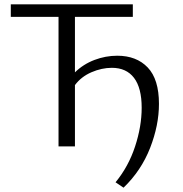

<svg xmlns="http://www.w3.org/2000/svg" viewBox="-20 -678 846 889"><path d="M716 -197Q716 -98 675 7Q634 112 552 191L515 166Q575 93 605.5 0Q636 -93 636 -179Q636 -271 600.5 -317.5Q565 -364 498 -364Q451 -364 403.5 -343.5Q356 -323 327 -284V0H251V-600H30V-658H595V-600H327V-343Q366 -381 417.5 -400.5Q469 -420 523 -420Q612 -420 664 -365.5Q716 -311 716 -197Z"/></svg>

Font: Ysabeau
Style: Regular
Weight: 400
Designer: Christian Thalmann (Catharsis Fonts)
Version: Version 0.003